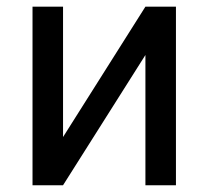

<svg xmlns="http://www.w3.org/2000/svg" viewBox="-20 -548 617 568"><path d="M410.2 -528.3H500.5V0H410.2V-385.3L166.5 0H76.2V-528.3H166.5V-142.6Z"/></svg>

Font: APIMedia Roboto
Style: Regular
Weight: 400
Designer: Google
Version: Version 2.137; 2017